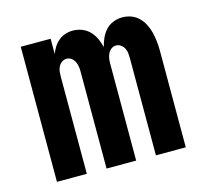

<svg xmlns="http://www.w3.org/2000/svg" viewBox="-83 -621 765 714"><g transform="rotate(-15 300.0 -264.0)"><path d="M52 0V-520H167V-461Q172 -475 180 -487.5Q188 -500 199.5 -509.5Q211 -519 225 -523.5Q239 -528 254 -528Q272 -528 289 -521.5Q306 -515 318.5 -502Q331 -489 338.5 -472.5Q346 -456 350 -439Q354 -456 361.5 -472.5Q369 -489 381 -502Q393 -515 410 -521.5Q427 -528 444 -528H445Q462 -528 478.5 -522Q495 -516 507.5 -503.5Q520 -491 528 -475Q536 -459 540 -442.5Q544 -426 546 -408.5Q548 -391 548 -374V0H433V-374Q433 -384 432 -393.5Q431 -403 426.5 -412Q422 -421 413.5 -427Q405 -433 395 -433Q385 -433 377 -427Q369 -421 364.5 -412Q360 -403 358.5 -393.5Q357 -384 357 -374V0H243V-374Q243 -384 241.5 -393.5Q240 -403 235.5 -412Q231 -421 223 -427Q215 -433 205 -433Q195 -433 186.5 -427Q178 -421 173.5 -412Q169 -403 168 -393.5Q167 -384 167 -374V0Z"/></g></svg>

Font: Iosevka Extrabold Extended
Style: Regular
Weight: 800
Width: 7
Monospace: yes
Designer: Belleve Invis
Foundry: Belleve Invis
Version: Version 32.5.0; ttfautohint (v1.8.4)